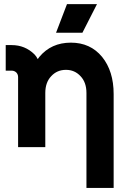

<svg xmlns="http://www.w3.org/2000/svg" viewBox="-20 -721 634 941"><path d="M537 200V-260Q537 -372.3 480.3 -442.3Q422.7 -512 327.3 -512Q231 -512 172.7 -442Q170.7 -439 168.7 -436.5Q166.7 -434 165 -431.3Q159 -443.7 148.7 -454.7Q102.7 -500 37.3 -500H8V-374.7H37.3Q50.3 -374.7 60 -365.7Q68.7 -356.3 68.7 -343.3V0H114.7H184.7H202V-265.3Q202 -317 230.7 -347.3Q259.3 -378.7 303.3 -378.7Q346.3 -378.7 375 -347.3Q403.7 -317 403.7 -265.3V200ZM254.7 -560.7H384L455.3 -700.7H308.3Z"/></svg>

Font: Unageo Variable
Style: Regular
Weight: 300
Designer: Richard Sepsi
Foundry: Richard Sepsi
Version: Version 2.200